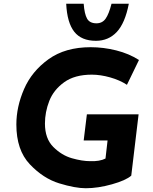

<svg xmlns="http://www.w3.org/2000/svg" viewBox="-20 -990 812 1021"><path d="M436 11Q380 11 295 -15Q210 -41 138.5 -116.5Q67 -192 67 -328Q67 -422 108 -516.5Q149 -611 238 -675Q327 -739 462 -739Q530 -739 598 -722Q666 -705 719 -671L655 -539Q617 -564 565.5 -578.5Q514 -593 468 -593Q377 -593 321 -552.5Q265 -512 242 -453Q219 -394 219 -333Q219 -253 263.5 -208.5Q308 -164 362.5 -148.5Q417 -133 459 -133Q510 -131 541 -147L552 -243H425L442 -382H717L678 -56Q650 -31 575.5 -10Q501 11 436 11ZM332 -970H425Q429 -916 443 -891Q457 -866 493 -866Q524 -866 541.5 -890.5Q559 -915 573 -970H665Q645 -867 601 -820Q557 -773 490 -773Q413 -773 375 -821Q337 -869 332 -970Z"/></svg>

Font: Josefin Sans
Style: Bold Italic
Weight: 700
Italic angle: -7°
Designer: Santiago Orozco
Foundry: Typemade
Version: Version 2.000